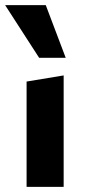

<svg xmlns="http://www.w3.org/2000/svg" viewBox="-35 -731 339 751"><path d="M69 0V-412L214 -436V0ZM118 -505 -15 -711H144L222 -505Z"/></svg>

Font: Ysabeau Office ExtraBold
Style: Regular
Weight: 800
Designer: Christian Thalmann (Catharsis Fonts)
Version: Version 2.001;gftools[0.9.30]; featfreeze: tnum,lnum,ss02